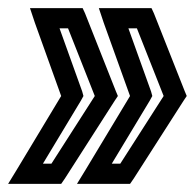

<svg xmlns="http://www.w3.org/2000/svg" viewBox="-51 -499 481 474"><path d="M235 -274 159 -466 153 -479H138H62H23L35 -443L100 -262L-9 -81L-31 -45H9H85H100L109 -58L232 -250L240 -262L235 -274ZM183 -262 76 -95H55L149 -251L155 -262L152 -273L96 -429H117L183 -262ZM405 -274 329 -466 323 -479H308H232H193L205 -443L270 -262L161 -81L139 -45H179H255H270L279 -58L402 -250L410 -262L405 -274ZM353 -262 246 -95H225L319 -251L325 -262L322 -273L266 -429H287L353 -262Z"/></svg>

Font: Gamestation Display Outline
Style: Italic
Weight: 400
Designer: Jonas Hecksher
Foundry: Jonas Hecksher, Playtypeª, e-types AS
Version: Version 1.003